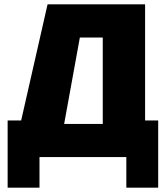

<svg xmlns="http://www.w3.org/2000/svg" viewBox="-20 -720 760 880"><path d="M15 140V-168H77L198 -700H645V-168H705V140H559V0H161V140ZM274 -152H451V-548H346Z"/></svg>

Font: Tektur ExtraBold
Style: Regular
Weight: 800
Designer: Adam Jagosz
Foundry: Adam Jagosz
Version: Version 1.005;gftools[0.9.30]